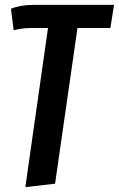

<svg xmlns="http://www.w3.org/2000/svg" viewBox="-20 -549 488 788"><path d="M433 -434H298L206 205L84 219L177 -434H104Q73 -434 36 -425L25 -513Q63 -529 118 -529H448Z"/></svg>

Font: Fira Sans Extra Condensed Medium
Style: Italic
Weight: 500
Width: 3
Italic angle: -8°
Designer: Carrois Corporate & Edenspiekermann AG
Foundry: Carrois Corporate GbR & Edenspiekermann AG
Version: Version 4.203